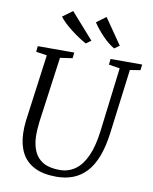

<svg xmlns="http://www.w3.org/2000/svg" viewBox="-104 -1065 920 1153"><g transform="rotate(10 355.5 -489.0)"><path d="M644 -698 594 -306Q583 -221 559.8 -160.5Q536.5 -100 501.5 -62.5Q466.5 -25 421 -7.5Q375.5 10 320 10Q238.5 10 185.8 -17Q133 -44 107 -94Q81 -144 79 -212.5Q78.5 -230.5 79.2 -250Q80 -269.5 82.5 -290L137.5 -698L71 -708L74.5 -743H297L293 -708L218 -697L163 -296.5Q160 -271.5 158.8 -249.8Q157.5 -228 158 -207.5Q159.5 -155 177.2 -115.8Q195 -76.5 232.8 -55Q270.5 -33.5 332.5 -33.5Q385.5 -33.5 426.8 -62.8Q468 -92 495.2 -152.5Q522.5 -213 534 -306L582 -697L514.5 -708L518.5 -743H711L707 -708ZM559 -831 528.5 -809Q509.5 -819.5 490.2 -835.5Q471 -851.5 453.2 -870.2Q435.5 -889 420 -908.2Q404.5 -927.5 393.5 -944.5L451 -987.5ZM386 -831 355.5 -809Q335.5 -819.5 311.5 -835.2Q287.5 -851 263.5 -869.5Q239.5 -888 219.2 -907.2Q199 -926.5 187 -943L247.5 -987.5Z"/></g></svg>

Font: Merriweather 48pt Light
Style: Italic
Weight: 300
Italic angle: -7.8°
Version: Version 2.101